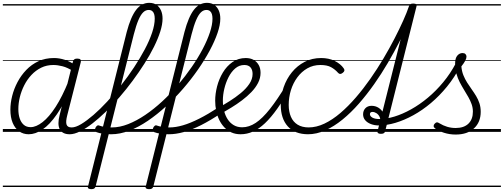

<svg xmlns="http://www.w3.org/2000/svg" viewBox="-20 -927 3542 1350"><path d="M182 17Q143 17 114 -4Q85 -25 69 -63.5Q53 -102 53 -156Q53 -202 65.5 -252Q78 -302 103 -349.5Q128 -397 165 -435.5Q202 -474 250.5 -496.5Q299 -519 360 -519Q397 -519 435.5 -506.5Q474 -494 507 -470L497 -425Q455 -452 420 -461Q385 -470 355 -470Q308 -470 269.5 -451Q231 -432 201 -400Q171 -368 150.5 -327.5Q130 -287 119.5 -244Q109 -201 109 -160Q109 -123 118.5 -94.5Q128 -66 147 -49.5Q166 -33 195 -33Q234 -33 279.5 -68.5Q325 -104 371.5 -176Q418 -248 462 -357L479 -314Q431 -197 380 -123.5Q329 -50 279 -16.5Q229 17 182 17ZM470 17Q444 17 426.5 8Q409 -1 400 -18.5Q391 -36 391 -61Q391 -86 399 -117L493 -495Q497 -506 503.5 -510.5Q510 -515 523 -515Q540 -515 545.5 -508.5Q551 -502 548 -490L453 -117Q441 -71 448 -51Q455 -31 483 -31Q492 -31 496.5 -23.5Q501 -16 499.5 -7Q498 2 491 9.5Q484 17 470 17ZM0 378H622V388H0ZM0 -20H622V0H0ZM0 -505H622V-500H0ZM0 -898H622V-888H0Z M471 17Q458 17 454 9.5Q450 2 452.5 -7Q455 -16 463 -23.5Q471 -31 484 -31Q512 -31 551 -54.5Q590 -78 637 -118.5Q684 -159 733.5 -212.5Q783 -266 831.5 -327.5Q880 -389 922.5 -453.5Q965 -518 998 -580Q1031 -642 1049.5 -697.5Q1068 -753 1068 -796Q1068 -808 1076.5 -814.5Q1085 -821 1095.5 -821Q1106 -821 1114.5 -814.5Q1123 -808 1123 -796Q1123 -756 1107 -705.5Q1091 -655 1062.5 -597.5Q1034 -540 995.5 -479.5Q957 -419 912.5 -359Q868 -299 820 -243.5Q772 -188 723 -140.5Q674 -93 628.5 -58Q583 -23 542.5 -3Q502 17 471 17ZM622 378V388ZM622 -20V0ZM622 -505V-500ZM622 -898V-888Z M622 403Q610 403 602.5 398.5Q595 394 599 383L871 -702Q899 -808 937 -857.5Q975 -907 1029 -907Q1061 -907 1081.5 -892Q1102 -877 1112.5 -852.5Q1123 -828 1123 -796Q1123 -784 1114.5 -777.5Q1106 -771 1095.5 -771Q1085 -771 1076.5 -777.5Q1068 -784 1068 -796Q1068 -814 1064 -827.5Q1060 -841 1050.5 -849Q1041 -857 1025 -857Q1004 -857 986.5 -840Q969 -823 953 -785.5Q937 -748 921 -686L652 384Q649 394 642.5 398.5Q636 403 622 403ZM758 17Q728 17 702 13Q676 9 658 2Q650 -2 648.5 -10.5Q647 -19 651 -28Q655 -37 662 -42.5Q669 -48 678 -44Q694 -38 717 -34.5Q740 -31 764 -31Q776 -31 781.5 -23.5Q787 -16 786 -6.5Q785 3 777.5 10Q770 17 758 17ZM622 378H1028V388H622ZM622 -20H1028V0H622ZM622 -505H1028V-500H622ZM622 -898H1028V-888H622Z M762 17Q750 17 745 10Q740 3 740.5 -6.5Q741 -16 748 -23.5Q755 -31 767 -31Q822 -31 881.5 -54.5Q941 -78 1001.5 -119Q1062 -160 1120.5 -214Q1179 -268 1231.5 -330Q1284 -392 1328.5 -456.5Q1373 -521 1405.5 -583Q1438 -645 1456 -699.5Q1474 -754 1474 -795Q1474 -806 1482.5 -812.5Q1491 -819 1501.5 -819Q1512 -819 1520.5 -812.5Q1529 -806 1529 -795Q1529 -752 1509.5 -695Q1490 -638 1455 -572.5Q1420 -507 1372.5 -438.5Q1325 -370 1268 -304Q1211 -238 1148 -180Q1085 -122 1019.5 -77.5Q954 -33 888.5 -8Q823 17 762 17ZM1028 378V388ZM1028 -20V0ZM1028 -505V-500ZM1028 -898V-888Z M1028 403Q1016 403 1008.5 398.5Q1001 394 1005 383L1277 -702Q1305 -808 1343 -857.5Q1381 -907 1435 -907Q1467 -907 1487.5 -892Q1508 -877 1518.5 -852.5Q1529 -828 1529 -796Q1529 -784 1520.5 -777.5Q1512 -771 1501.5 -771Q1491 -771 1482.5 -777.5Q1474 -784 1474 -796Q1474 -814 1470 -827.5Q1466 -841 1456.5 -849Q1447 -857 1431 -857Q1410 -857 1392.5 -840Q1375 -823 1359 -785.5Q1343 -748 1327 -686L1058 384Q1055 394 1048.5 398.5Q1042 403 1028 403ZM1164 17Q1134 17 1108 13Q1082 9 1064 2Q1056 -2 1054.5 -10.5Q1053 -19 1057 -28Q1061 -37 1068 -42.5Q1075 -48 1084 -44Q1100 -38 1123 -34.5Q1146 -31 1170 -31Q1182 -31 1187.5 -23.5Q1193 -16 1192 -6.5Q1191 3 1183.5 10Q1176 17 1164 17ZM1028 378H1434V388H1028ZM1028 -20H1434V0H1028ZM1028 -505H1434V-500H1028ZM1028 -898H1434V-888H1028Z M1167 17Q1155 17 1150 10Q1145 3 1145.5 -6.5Q1146 -16 1153 -23.5Q1160 -31 1172 -31Q1215 -31 1266.5 -46Q1318 -61 1380.5 -92.5Q1443 -124 1518 -173Q1526 -178 1532.5 -174.5Q1539 -171 1542.5 -163Q1546 -155 1544.5 -146Q1543 -137 1535 -131Q1459 -80 1393.5 -47Q1328 -14 1272 1.5Q1216 17 1167 17ZM1434 378V388ZM1434 -20V0ZM1434 -505V-500ZM1434 -898V-888Z M1516 -168Q1553 -190 1594.5 -216Q1636 -242 1673 -272.5Q1710 -303 1733 -337Q1756 -371 1756 -407Q1756 -436 1741.5 -453Q1727 -470 1698 -470Q1688 -470 1683.5 -477Q1679 -484 1680 -494Q1681 -504 1688 -511.5Q1695 -519 1707 -519Q1741 -519 1764 -505.5Q1787 -492 1799.5 -469Q1812 -446 1812 -415Q1812 -378 1794.5 -344Q1777 -310 1747.5 -279.5Q1718 -249 1681.5 -221.5Q1645 -194 1606.5 -170.5Q1568 -147 1533 -127ZM1434 378H1878V388H1434ZM1434 -20H1878V0H1434ZM1434 -505H1878V-500H1434ZM1434 -898H1878V-888H1434Z M1672 17Q1636 17 1608 4.5Q1580 -8 1558 -31Q1536 -54 1521.5 -84Q1507 -114 1500 -148.5Q1493 -183 1493 -219Q1493 -268 1506.5 -320Q1520 -372 1547 -417Q1574 -462 1614.5 -490.5Q1655 -519 1709 -519Q1719 -519 1722.5 -511.5Q1726 -504 1724 -494Q1722 -484 1715.5 -477Q1709 -470 1698 -470Q1662 -470 1634 -446Q1606 -422 1586.5 -383.5Q1567 -345 1557 -302Q1547 -259 1547 -220Q1547 -182 1555.5 -148Q1564 -114 1581 -88Q1598 -62 1623.5 -47Q1649 -32 1683 -32Q1731 -32 1778 -63Q1825 -94 1878 -161Q1931 -228 1995 -334Q2000 -342 2008.5 -340Q2017 -338 2023.5 -331.5Q2030 -325 2025 -316Q1975 -227 1930 -163.5Q1885 -100 1842.5 -60Q1800 -20 1758 -1.5Q1716 17 1672 17ZM1878 378V388ZM1878 -20V0ZM1878 -505V-500ZM1878 -898V-888Z M2147 17Q2053 17 2003.5 -38.5Q1954 -94 1954 -190Q1954 -255 1974.5 -314Q1995 -373 2032.5 -419Q2070 -465 2122 -492Q2174 -519 2238 -519Q2292 -519 2333.5 -498.5Q2375 -478 2397 -446Q2403 -437 2401.5 -430Q2400 -423 2390 -415Q2380 -407 2372 -407Q2364 -407 2357 -415Q2336 -439 2308 -454.5Q2280 -470 2233 -470Q2182 -470 2141 -446.5Q2100 -423 2070.5 -383Q2041 -343 2025.5 -293Q2010 -243 2010 -189Q2010 -142 2025.5 -106Q2041 -70 2072.5 -50.5Q2104 -31 2152 -31Q2163 -31 2167.5 -23.5Q2172 -16 2171 -6.5Q2170 3 2164 10Q2158 17 2147 17ZM1878 378H2413V388H1878ZM1878 -20H2413V0H1878ZM1878 -505H2413V-500H1878ZM1878 -898H2413V-888H1878Z M2145 17Q2134 17 2129.5 10Q2125 3 2126 -6.5Q2127 -16 2133 -23.5Q2139 -31 2149 -31Q2205 -31 2261.5 -58Q2318 -85 2373.5 -132.5Q2429 -180 2482 -241.5Q2535 -303 2584 -373Q2633 -443 2676 -515.5Q2719 -588 2754 -656Q2789 -724 2815 -782Q2841 -840 2855 -882Q2859 -891 2866.5 -895Q2874 -899 2882 -899Q2890 -899 2894.5 -894.5Q2899 -890 2896 -882Q2880 -834 2852.5 -769.5Q2825 -705 2788 -632.5Q2751 -560 2706.5 -484Q2662 -408 2611 -335.5Q2560 -263 2504 -199Q2448 -135 2388.5 -86.5Q2329 -38 2267.5 -10.5Q2206 17 2145 17ZM2413 378H2438V388H2413ZM2413 -20H2438V0H2413ZM2413 -505H2438V-500H2413ZM2413 -898H2438V-888H2413Z M2658 14Q2646 14 2639 9.5Q2632 5 2635 -6L2855 -881Q2858 -893 2865 -897.5Q2872 -902 2885 -902Q2901 -902 2906.5 -896.5Q2912 -891 2908 -880L2688 -4Q2686 5 2679 9.5Q2672 14 2658 14ZM2438 378H2952V388H2438ZM2438 -20H2952V0H2438ZM2438 -505H2952V-500H2438ZM2438 -898H2952V-888H2438Z M2643 -45Q2614 -45 2588.5 -54.5Q2563 -64 2548 -81.5Q2533 -99 2533 -123Q2533 -149 2549 -166Q2565 -183 2593 -183Q2620 -183 2642 -169Q2664 -155 2675.5 -131.5Q2687 -108 2680 -79L2651 -66Q2657 -89 2649 -105.5Q2641 -122 2627 -131Q2613 -140 2599 -140Q2581 -140 2581 -124Q2581 -110 2598.5 -100Q2616 -90 2648 -90Q2697 -90 2754 -107.5Q2811 -125 2871 -158.5Q2931 -192 2988.5 -240Q3046 -288 3096.5 -349Q3147 -410 3185 -482Q3193 -495 3203 -494.5Q3213 -494 3218.5 -484.5Q3224 -475 3216 -460Q3176 -383 3123 -318Q3070 -253 3010 -202.5Q2950 -152 2886.5 -117Q2823 -82 2761 -63.5Q2699 -45 2643 -45ZM2952 378V388ZM2952 -20V0ZM2952 -505V-500ZM2952 -898V-888Z M3184 19Q3141 19 3102 6.5Q3063 -6 3038 -25Q3029 -33 3029 -41.5Q3029 -50 3037 -58Q3046 -67 3052.5 -67Q3059 -67 3070 -60Q3096 -44 3124.5 -35.5Q3153 -27 3184 -27Q3242 -27 3273.5 -57.5Q3305 -88 3305 -142Q3305 -169 3296 -194.5Q3287 -220 3273 -244.5Q3259 -269 3243 -295Q3227 -321 3212.5 -349Q3198 -377 3189 -409.5Q3180 -442 3180 -480Q3180 -518 3195.5 -536Q3211 -554 3232 -554Q3246 -554 3253 -546.5Q3260 -539 3260 -529Q3260 -516 3251 -499.5Q3242 -483 3224 -460Q3227 -426 3238 -398.5Q3249 -371 3264.5 -346.5Q3280 -322 3296.5 -299Q3313 -276 3327.5 -252Q3342 -228 3351 -201Q3360 -174 3360 -141Q3360 -68 3313 -24.5Q3266 19 3184 19ZM2952 378H3502V388H2952ZM2952 -20H3502V0H2952ZM2952 -505H3502V-500H2952ZM2952 -898H3502V-888H2952Z"/></svg>

Font: Playwrite DE SAS Guides
Style: Regular
Weight: 400
Designer: Veronika Burian, José Scaglione
Foundry: TypeTogether
Version: Version 1.003